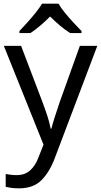

<svg xmlns="http://www.w3.org/2000/svg" viewBox="-20 -786 550 1046"><path d="M1 -536H95L211 -231Q226 -191 238 -154.5Q250 -118 256 -85H260Q266 -110 279 -150.5Q292 -191 306 -232L415 -536H510L279 74Q251 150 206.5 195Q162 240 84 240Q60 240 42 237.5Q24 235 11 232V162Q22 164 37.5 166Q53 168 70 168Q116 168 144.5 142Q173 116 189 73L217 2ZM299 -766Q311 -744 333.5 -716.5Q356 -689 380.5 -662.5Q405 -636 424 -617V-606H362Q336 -622 308 -645.5Q280 -669 253 -696Q226 -669 199 -646Q172 -623 146 -606H86V-617Q105 -637 128.5 -663Q152 -689 174 -716.5Q196 -744 209 -766Z"/></svg>

Font: Noto Sans Tirhuta
Style: Regular
Weight: 400
Designer: Monotype Design Team
Foundry: Monotype Imaging Inc.
Version: Version 2.003; ttfautohint (v1.8.4.7-5d5b)